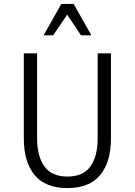

<svg xmlns="http://www.w3.org/2000/svg" viewBox="-20 -953 690 983"><path d="M102 -680H170V-244Q170 -153 207.5 -101Q245 -49 325 -49Q406 -49 443 -101Q480 -153 480 -244V-680H548V-244Q548 -123 492.5 -56.5Q437 10 325 10Q213 10 157.5 -56.5Q102 -123 102 -244ZM395 -772 324 -878 252 -772H203L294 -933H357L448 -772Z"/></svg>

Font: Inria Sans Light
Style: Regular
Weight: 300
Designer: Black Foundry Team
Foundry: Black Foundry
Version: Version 1.2; ttfautohint (v1.8.3)